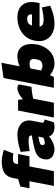

<svg xmlns="http://www.w3.org/2000/svg" viewBox="978 -1788 819 2815"><g transform="rotate(-90 1387.5 -380.5)"><path d="M69 0 138 -358H34L60 -491L171 -525L183 -592Q200 -687 262 -726Q324 -765 429 -765Q464 -765 506 -757Q548 -749 585 -738L599 -734L545 -595L527 -597Q511 -599 498.5 -600Q486 -601 475 -601Q435 -601 417.5 -592Q400 -583 396 -563L389 -525H537L504 -358H355L286 0Z M1002 0Q984 4 967 6.5Q950 9 939 9Q855 9 819 -31Q783 -71 784 -126L777 -151L807 -309Q814 -344 798.5 -357.5Q783 -371 735 -371Q704 -371 671 -368Q638 -365 603 -359L581 -355L568 -487L607 -499Q663 -516 719 -525.5Q775 -535 824 -535Q868 -535 908.5 -522Q949 -509 979 -482.5Q1009 -456 1022 -414.5Q1035 -373 1024 -316L997 -180Q993 -160 1003.5 -150.5Q1014 -141 1043 -135ZM604 9Q566 9 528.5 -6Q491 -21 470.5 -55.5Q450 -90 461 -146Q469 -188 491.5 -216.5Q514 -245 558 -264.5Q602 -284 675 -298L817 -326L796 -229L719 -212Q700 -208 689.5 -202.5Q679 -197 674.5 -190Q670 -183 668 -173Q664 -155 674.5 -144Q685 -133 701 -133Q713 -133 728.5 -136.5Q744 -140 761 -147L788 -159L822 -90L769 -51Q729 -22 685 -6.5Q641 9 604 9Z M1072 0 1174 -525H1332L1341 -425L1295 -422L1386 -490Q1418 -513 1448 -524Q1478 -535 1503 -535Q1533 -536 1558 -514L1522 -328Q1504 -327 1486.5 -326Q1469 -325 1451 -322.5Q1433 -320 1413 -316L1348 -304L1289 0Z M1862 9Q1824 9 1786 -4.5Q1748 -18 1716 -41L1676 -70L1757 -190L1775 -181Q1788 -174 1802.5 -171Q1817 -168 1829 -168Q1869 -168 1892.5 -185.5Q1916 -203 1926 -258Q1933 -295 1928 -316.5Q1923 -338 1907 -347.5Q1891 -357 1865 -357Q1851 -357 1838.5 -355.5Q1826 -354 1815 -351L1792 -345L1751 -136L1713 -100L1666 0H1508L1651 -738L1875 -770L1808 -425L1758 -472L1839 -508Q1869 -522 1905 -528.5Q1941 -535 1968 -535Q2031 -535 2070 -508.5Q2109 -482 2128 -439Q2147 -396 2149.5 -345Q2152 -294 2142 -245Q2130 -182 2095 -123.5Q2060 -65 2002.5 -28Q1945 9 1862 9Z M2447 9Q2363 9 2300.5 -26Q2238 -61 2209.5 -125Q2181 -189 2198 -276Q2215 -367 2267 -424Q2319 -481 2391.5 -508Q2464 -535 2540 -535Q2623 -535 2677.5 -501Q2732 -467 2753.5 -404.5Q2775 -342 2758 -255L2750 -210H2405Q2408 -188 2420.5 -175Q2433 -162 2456 -156.5Q2479 -151 2512 -151Q2537 -151 2566.5 -154.5Q2596 -158 2630 -165L2686 -176L2711 -54L2674 -39Q2614 -14 2557 -2.5Q2500 9 2447 9ZM2420 -321H2584Q2586 -358 2569.5 -375Q2553 -392 2521 -392Q2481 -392 2457.5 -377Q2434 -362 2420 -321Z"/></g></svg>

Font: REM Black
Style: Italic
Weight: 900
Italic angle: -11°
Designer: Octavio Pardo
Foundry: Ashler Design
Version: Version 1.005;gftools[0.9.28]